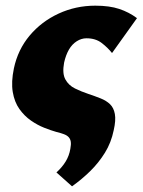

<svg xmlns="http://www.w3.org/2000/svg" viewBox="-20 -461 503 677"><path d="M234 196 179 147Q199 129 211.5 108.5Q224 88 228 64Q231 48 229.5 38.5Q228 29 222 22.5Q216 16 205 12Q194 8 178 4Q160 -1 136 -10.5Q112 -20 89 -36Q66 -52 48.5 -76.5Q31 -101 25 -136.5Q19 -172 29 -220Q43 -286 84.5 -335.5Q126 -385 186.5 -413Q247 -441 316 -441Q366 -441 400.5 -429.5Q435 -418 463 -397L375 -274Q360 -293 338.5 -309.5Q317 -326 285 -326Q267 -326 250.5 -315.5Q234 -305 223 -286Q212 -267 206 -240Q199 -202 210.5 -181Q222 -160 244.5 -149Q267 -138 291 -130Q315 -122 335 -114Q355 -106 368 -93.5Q381 -81 385 -59Q389 -37 381 -2Q372 42 350 77.5Q328 113 298.5 142Q269 171 234 196Z"/></svg>

Font: Ysabeau Black
Style: Italic
Weight: 900
Italic angle: -12°
Version: Version 2.000;gftools[0.9.27.dev2+g8671c4b]